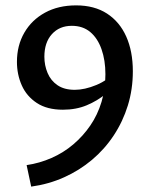

<svg xmlns="http://www.w3.org/2000/svg" viewBox="-20 -685 557 714"><path d="M214 -277Q155 -277 117 -302Q79 -327 61 -367.5Q43 -408 43 -455Q43 -516 70.5 -563.5Q98 -611 147.5 -638Q197 -665 263 -665Q331 -665 378 -634.5Q425 -604 449.5 -549Q474 -494 474 -420Q474 -353 455.5 -293Q437 -233 403 -181.5Q369 -130 322 -90.5Q275 -51 218 -25.5Q161 0 96 9L79 -71Q127 -78 171.5 -97.5Q216 -117 252.5 -148Q289 -179 316 -218.5Q343 -258 357.5 -306Q372 -354 372 -409Q372 -461 357.5 -502Q343 -543 315.5 -566Q288 -589 247 -589Q201 -589 173 -558Q145 -527 145 -474Q145 -442 157 -413.5Q169 -385 194 -368Q219 -351 258 -351Q295 -351 338.5 -369Q382 -387 410 -421L429 -392Q405 -362 373.5 -336Q342 -310 302.5 -293.5Q263 -277 214 -277Z"/></svg>

Font: Ysabeau Office SemiBold
Style: Regular
Weight: 600
Designer: Christian Thalmann (Catharsis Fonts)
Version: Version 2.001;gftools[0.9.30]; featfreeze: tnum,lnum,ss02